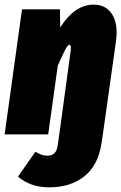

<svg xmlns="http://www.w3.org/2000/svg" viewBox="-32 -574 518 820"><path d="M367.2 -554.2Q421.9 -554.2 447.8 -511.5Q473.6 -468.8 462.9 -395L407.2 0L401.9 35.2Q388.2 130.9 328.9 178.5Q269.5 226.1 178.2 226.1Q98.1 226.1 44.9 180.2L119.1 74.2Q135.7 83.5 146.5 87.2Q157.2 90.8 171.9 90.8Q190.4 90.8 200.9 79.8Q211.4 68.8 213.9 49.8L221.2 0L270 -357.9Q272.9 -382.8 265.1 -382.8Q258.3 -382.8 248 -364.5Q237.8 -346.2 214.8 -293.9L173.8 0H-12.2L62 -534.2H224.1L225.1 -457Q287.6 -554.2 367.2 -554.2Z"/></svg>

Font: Fira Sans Compressed Heavy
Style: Italic
Weight: 900
Width: 3
Italic angle: -8°
Designer: Carrois Corporate & Edenspiekermann AG
Foundry: Carrois Corporate GbR & Edenspiekermann AG
Version: Version 4.203;PS 004.203;hotconv 1.0.88;makeotf.lib2.5.64775